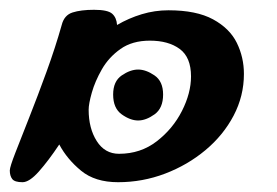

<svg xmlns="http://www.w3.org/2000/svg" viewBox="-20 -372 565 392"><path d="M26 0Q10 0 5 -6.5Q0 -13 0 -24Q0 -31 11.5 -60.5Q23 -90 40 -133Q57 -176 75 -225.5Q93 -275 106 -321Q111 -341 128 -346.5Q145 -352 172 -352Q200 -352 209 -344Q218 -336 219 -321Q243 -335 269.5 -343Q296 -351 324 -351Q381 -351 415 -332.5Q449 -314 463.5 -284.5Q478 -255 478 -221Q478 -176 457 -136Q436 -96 399.5 -65.5Q363 -35 317 -17.5Q271 0 221 0Q174 0 145.5 -23.5Q117 -47 101 -77Q79 -44 59.5 -22Q40 0 26 0ZM223 -58Q267 -58 300 -83.5Q333 -109 351.5 -145.5Q370 -182 370 -216Q370 -255 347 -272Q324 -289 286 -289Q250 -289 226 -272Q202 -255 188 -230.5Q174 -206 167.5 -183Q161 -160 161 -148Q161 -110 177.5 -84Q194 -58 223 -58ZM262 -126Q246 -126 228.5 -138.5Q211 -151 211 -179Q211 -206 228.5 -218Q246 -230 262 -230Q278 -230 295.5 -218Q313 -206 313 -179Q313 -151 295.5 -138.5Q278 -126 262 -126Z"/></svg>

Font: Solitreo
Style: Regular
Weight: 400
Designer: Nathan Gross, Bryan Kirschen, Binghamton University
Foundry: Eli Heuer
Version: Version 1.100; ttfautohint (v1.8.4.7-5d5b)